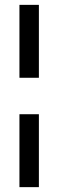

<svg xmlns="http://www.w3.org/2000/svg" viewBox="-20 -770 240 790"><path d="M60 0V-300H140V0ZM60 -450V-750H140V-450Z"/></svg>

Font: Homenaje
Style: Regular
Weight: 400
Version: Version 1.002